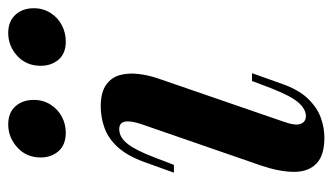

<svg xmlns="http://www.w3.org/2000/svg" viewBox="-191 -604 809 467"><g transform="rotate(-90 213.5 -370.5)"><path d="M145 -431Q163 -485 133 -485Q113 -485 97 -464.5Q81 -444 64 -399L46 -352H27L54 -427Q69 -467 90 -489.5Q111 -512 136.5 -521Q162 -530 188 -530Q222 -530 240.5 -517Q259 -504 264.5 -483Q270 -462 267 -437.5Q264 -413 256 -390L151 -85Q141 -58 145.5 -44.5Q150 -31 165 -31Q181 -31 197 -48.5Q213 -66 233 -117L250 -162H269L243 -89Q229 -49 207.5 -26.5Q186 -4 161.5 5Q137 14 112 14Q69 14 49 -5.5Q29 -25 29 -59.5Q29 -94 44 -139ZM64 -676Q64 -711 88.5 -733Q113 -755 144 -755Q173 -755 188.5 -737.5Q204 -720 204 -693Q204 -670 192.5 -652Q181 -634 163 -624.5Q145 -615 124 -615Q95 -615 79.5 -632.5Q64 -650 64 -676ZM287 -676Q287 -711 311 -733Q335 -755 367 -755Q395 -755 411 -737.5Q427 -720 427 -693Q427 -670 415.5 -652Q404 -634 385.5 -624.5Q367 -615 346 -615Q317 -615 302 -632.5Q287 -650 287 -676Z"/></g></svg>

Font: Playfair Display SemiBold
Style: Italic
Weight: 600
Italic angle: -14°
Designer: Claus Eggers Sørensen
Foundry: Claus Eggers Sørensen
Version: Version 1.203